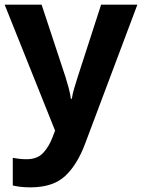

<svg xmlns="http://www.w3.org/2000/svg" viewBox="-20 -566 611 826"><path d="M0 -546H159L262 -234Q269 -212 275.5 -187.5Q282 -163 285 -141H289Q292 -162 299.5 -187Q307 -212 314 -234L415 -546H571L347 50Q313 142 260.5 191Q208 240 111 240Q85 240 66.5 237.5Q48 235 35 232V113Q45 115 61 117Q77 119 94 119Q140 119 165 92.5Q190 66 205 27L217 -4Z"/></svg>

Font: Noto Sans Meetei Mayek
Style: Bold
Weight: 700
Designer: Monotype Design Team and Neelakash Kshetrimayum
Foundry: Monotype Imaging Inc.
Version: Version 2.002; ttfautohint (v1.8.4.7-5d5b)